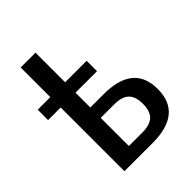

<svg xmlns="http://www.w3.org/2000/svg" viewBox="-200 -808 916 916"><g transform="rotate(-45 257.5 -350.0)"><path d="M290 -330Q490 -330 490 -165Q490 0 290 0H100V-430H15V-500H100V-700H200V-500H345V-430H200V-330ZM290 -70Q343 -70 366.5 -93Q390 -116 390 -165Q390 -214 366.5 -237Q343 -260 290 -260H200V-70Z"/></g></svg>

Font: Scada
Style: Regular
Weight: 400
Designer: Jovanny Lemonad
Foundry: Jovanny Lemonad
Version: Version 4.100;PS 004.100;hotconv 1.0.88;makeotf.lib2.5.64775